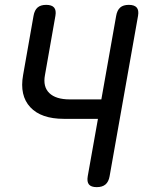

<svg xmlns="http://www.w3.org/2000/svg" viewBox="-20 -760 640 790"><path d="M383 -271H243Q149 -271 104.5 -319Q60 -367 75 -451L118 -695Q122 -718 134.5 -729Q147 -740 170 -740Q193 -740 202.5 -729Q212 -718 208 -695L165 -451Q156 -403 183 -377Q210 -351 267 -351H397L458 -695Q462 -718 474.5 -729Q487 -740 510 -740Q533 -740 542.5 -729Q552 -718 548 -695L431 -35Q427 -12 414 -1Q401 10 378 10Q355 10 346 -1Q337 -12 341 -35Z"/></svg>

Font: Maple Mono Normal NL
Style: Italic
Weight: 400
Italic angle: -10°
Monospace: yes
Designer: subframe7536
Version: Version 7.000